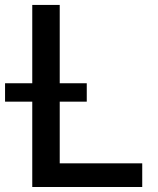

<svg xmlns="http://www.w3.org/2000/svg" viewBox="-49 -747 633 767"><path d="M79.9 0V-727.3H189.6V-94.5H519.2V0ZM-28.8 -340.9V-414.4H297.6V-340.9Z"/></svg>

Font: InterMG Medium
Style: Regular
Weight: 500
Designer: Rasmus Andersson
Foundry: rsms
Version: Version 3.019;December 26, 2023;FontCreator 15.0.0.2955 64-b